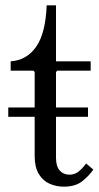

<svg xmlns="http://www.w3.org/2000/svg" viewBox="-20 -690 370 720"><path d="M11 -287H310V-252H11ZM303 -77 330 -54Q314 -31 288.5 -10.5Q263 10 219 10Q191 10 166 -1Q141 -12 125.5 -37.5Q110 -63 110 -105V-420L105 -425H20V-460Q80 -464 115.5 -514.5Q151 -565 155 -670H190V-460H320V-425H195L190 -420V-99Q190 -66 204 -50.5Q218 -35 240 -35Q260 -35 274.5 -46.5Q289 -58 303 -77Z"/></svg>

Font: Brygada 1918
Style: Regular
Weight: 400
Designer: Mateusz Machalski | Borys Kosmynka | Przemek Hoffer
Foundry: NIEPODLEGLA 2018
Version: Version 3.006